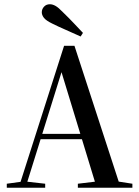

<svg xmlns="http://www.w3.org/2000/svg" viewBox="-20 -885 656 905"><path d="M12 0V-19L85 -29H104L193 -19V0ZM68 0 282 -669H331L549 0H436L261 -574H279L275 -561L100 0ZM159 -229V-254H422V-229ZM347 0V-19L456 -32H520L604 -19V0ZM371 -730 360 -713Q321 -731 288.5 -745Q256 -759 226 -774Q197 -788 187 -801Q177 -814 177 -827Q177 -842 187.5 -853.5Q198 -865 215 -865Q228 -865 242 -857Q256 -849 276 -828Q306 -799 328 -775.5Q350 -752 371 -730Z"/></svg>

Font: Source Serif 4 60pt SemiBold
Style: Regular
Weight: 600
Version: Version 4.004;hotconv 1.0.116;makeotfexe 2.5.65601